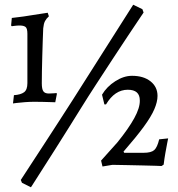

<svg xmlns="http://www.w3.org/2000/svg" viewBox="-20 -698 753 813"><path d="M35 -260 39 -295Q68 -297 82 -307.5Q96 -318 96 -346V-555Q96 -578 88 -584Q80 -590 63 -590Q53 -590 41.5 -588.5Q30 -587 30 -587L27 -590L30 -622Q36 -623 58.5 -625.5Q81 -628 104 -632Q136 -637 152.5 -639.5Q169 -642 175.5 -643Q182 -644 182 -644L187 -629Q176 -619 170.5 -608.5Q165 -598 163 -578Q162 -557 161 -525.5Q160 -494 159 -460Q158 -426 157.5 -395.5Q157 -365 157 -345Q157 -321 163.5 -311.5Q170 -302 187 -302Q198 -302 208.5 -303Q219 -304 219 -304L221 -301L214 -265Q214 -265 198.5 -265.5Q183 -266 162.5 -266.5Q142 -267 126 -267Q108 -267 86.5 -265.5Q65 -264 50 -262Q35 -260 35 -260ZM111 95 73 76 68 64Q68 64 82 42.5Q96 21 119.5 -15Q143 -51 172 -95.5Q201 -140 231 -186.5Q261 -233 288 -275L544 -678L583 -659L588 -645Q588 -645 569.5 -617.5Q551 -590 521 -545Q491 -500 456 -446.5Q421 -393 386.5 -340Q352 -287 326 -245Q299 -202 269.5 -154.5Q240 -107 211.5 -62.5Q183 -18 160.5 17.5Q138 53 124.5 74Q111 95 111 95ZM408 -18 477 -95Q524 -153 548.5 -197.5Q573 -242 572 -273Q572 -318 521 -318Q466 -318 429 -256H422L412 -297Q432 -331 468 -354Q504 -377 539 -377Q588 -377 617.5 -353.5Q647 -330 647 -292Q647 -267 633.5 -235.5Q620 -204 588.5 -161Q557 -118 503 -56L506 -51H588Q620 -51 633 -62.5Q646 -74 654 -108L692 -112Q692 -112 688.5 -94.5Q685 -77 680.5 -51.5Q676 -26 673 -1L664 5Q664 5 640.5 4Q617 3 582 2.5Q547 2 512.5 1Q478 0 456 0L414 7Z"/></svg>

Font: Alegreya
Style: Regular
Weight: 400
Designer: Juan Pablo del Peral
Foundry: Huerta Tipografica
Version: Version 2.009